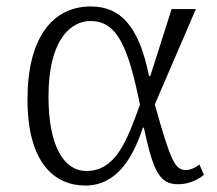

<svg xmlns="http://www.w3.org/2000/svg" viewBox="-20 -564 670 594"><path d="M244 10C341 10 391 -75 422 -169H425C455 -29 475 6 532 6C566 6 593 -9 611 -23L597 -55C585 -46 570 -38 555 -38C523 -38 509 -60 459 -241L586 -536H511L445 -329H441C410 -483 353 -544 261 -544C143 -544 65 -448 65 -256C65 -61 148 10 244 10ZM247 -35C179 -35 130 -110 130 -265C130 -446 202 -499 260 -499C341 -499 376 -423 413 -240C373 -130 339 -35 247 -35Z"/></svg>

Font: Noto Serif Light
Style: Regular
Weight: 300
Designer: Monotype Design Team
Foundry: Monotype Imaging Inc.
Version: Version 2.013